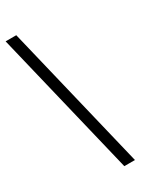

<svg xmlns="http://www.w3.org/2000/svg" viewBox="-243 -811 754 922"><g transform="rotate(-30 133.5 -350.0)"><path d="M-38 -752H21L215 52H156Z"/></g></svg>

Font: Pathway Extreme 8pt Thin 12pt ExtraLight
Style: Regular
Weight: 250
Version: Version 1.001;gftools[0.9.26]